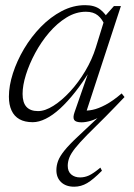

<svg xmlns="http://www.w3.org/2000/svg" viewBox="-20 -464 518 744"><path d="M462.5 -88Q447 -72 428.5 -52.5Q410 -33 389.5 -12.5L318.5 58Q287.5 89.5 271 110.5Q254.5 131.5 248.5 147.2Q242.5 163 242.5 178.5Q242.5 200.5 256 212Q269.5 223.5 290.5 223.5Q308 223.5 325 215.8Q342 208 369 185.5L375 197.5Q341.5 231.5 317.8 245.5Q294 259.5 267.5 259.5Q235.5 259.5 217 242Q198.5 224.5 198.5 195.5Q198.5 177.5 205 159.8Q211.5 142 229.8 119.2Q248 96.5 283.5 63.5L377 -24.5L379.5 -18.5Q353.5 -2.5 332.8 3.8Q312 10 296.5 10Q273.5 10 267.5 0.8Q261.5 -8.5 269 -29.5L327.5 -197.5H333.5Q302.5 -147 272 -108.2Q241.5 -69.5 212.8 -43.2Q184 -17 157.2 -3.8Q130.5 9.5 107 9.5Q76 9.5 55.5 -2Q35 -13.5 24.8 -35.8Q14.5 -58 14.5 -89.5Q14.5 -131.5 30 -179.8Q45.5 -228 73.2 -274.8Q101 -321.5 138.2 -359.8Q175.5 -398 219.2 -421Q263 -444 310 -444Q346.5 -444 367.8 -427.8Q389 -411.5 403 -384L386.5 -364.5Q377 -389.5 359.5 -404Q342 -418.5 313 -418.5Q274 -418.5 237.8 -396.2Q201.5 -374 170.5 -337.8Q139.5 -301.5 116.5 -258.8Q93.5 -216 80.5 -174.5Q67.5 -133 67.5 -100Q67.5 -66.5 82.5 -50Q97.5 -33.5 127.5 -33.5Q154.5 -33.5 187 -54Q219.5 -74.5 251.8 -109.5Q284 -144.5 310.5 -189Q337 -233.5 351.5 -280.5L390 -405L421.5 -440.5H448.5L311 -20.5L300 -36Q317 -34 339 -38.5Q361 -43 389 -57.8Q417 -72.5 451.5 -102Z"/></svg>

Font: Newsreader 16pt 16pt Light
Style: Italic
Weight: 300
Italic angle: -17°
Version: Version 1.003